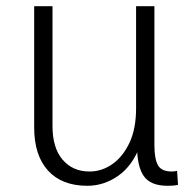

<svg xmlns="http://www.w3.org/2000/svg" viewBox="-20 -589 615 618"><path d="M421 -121H431Q407 -56 361 -23.5Q315 9 261 9Q179 9 134.5 -40Q90 -89 90 -179V-569H149V-183Q149 -113 181.5 -75Q214 -37 268 -37Q308 -37 342 -61Q376 -85 397 -130Q418 -175 418 -240V-569H477V-121Q477 -79 488 -58Q499 -37 533 -37Q537 -37 541.5 -37.5Q546 -38 550 -39L553 6Q544 8 535.5 8.5Q527 9 519 9Q465 9 443 -22Q421 -53 421 -121Z"/></svg>

Font: Yaldevi Light
Style: Regular
Weight: 300
Designer: Sol Matas, Rajitha Manaperi, Kosala Senevirathne
Foundry: Mooniak
Version: Version 1.100